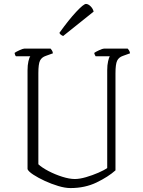

<svg xmlns="http://www.w3.org/2000/svg" viewBox="-20 -956 727 976"><path d="M338 0Q311 0 276 -10.5Q241 -21 207.5 -36.5Q174 -52 149.5 -68Q125 -84 120 -96V-599Q120 -625 124.5 -644.5Q129 -664 134 -670H61Q56 -675 54 -687Q60 -692 78.5 -700.5Q97 -709 104 -709H237Q239 -707 243.5 -700.5Q248 -694 249 -685L213 -672Q192 -665 183.5 -648Q175 -631 175 -584V-121Q193 -104 226.5 -86.5Q260 -69 296.5 -57.5Q333 -46 360 -46Q385 -46 417.5 -55.5Q450 -65 480 -78Q510 -91 525 -102V-599Q525 -625 529.5 -644.5Q534 -664 538 -670H466Q465 -672 462.5 -676.5Q460 -681 459 -687Q465 -692 483.5 -700.5Q502 -709 509 -709H629Q631 -707 635.5 -700.5Q640 -694 641 -685L605 -672Q584 -665 575.5 -647.5Q567 -630 567 -583V-90Q530 -57 471 -28.5Q412 0 338 0ZM301 -773Q286 -779 282 -789Q330 -856 367.5 -896Q405 -936 417 -936Q428 -936 440 -924.5Q452 -913 456 -897Z"/></svg>

Font: Texturina 72pt Thin
Style: Regular
Weight: 100
Designer: Guillermo Torres Carreño
Foundry: Omnibus-Type
Version: Version 1.002; ttfautohint (v1.8.3)